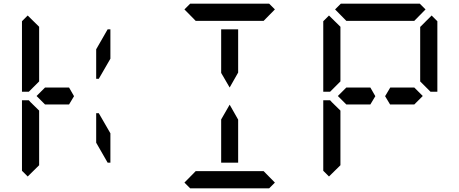

<svg xmlns="http://www.w3.org/2000/svg" viewBox="-20 -1020 2488 1040"><path d="M224 -454 178 -500 224 -546H328H354L381 -499L354 -454H238ZM501 -407H515L578 -298V-139H563L501 -247ZM130 -64 99 -95V-477H136L145 -467L192 -421V-218V-139V-125ZM563 -861H578V-702L515 -593H501V-753ZM192 -579 136 -523H99V-905L130 -936L192 -875V-861V-782Z M1270 -157V-139H1178V-327V-373L1224 -453L1270 -372V-327ZM979 -969 1010 -1000H1438L1469 -969L1408 -907H1406H1270H1178H1042H1040ZM1178 -861H1270V-673V-627L1224 -546L1178 -625V-673ZM1469 -31 1438 0H1010L979 -31L1040 -93H1042H1178H1270H1406H1408Z M1856 -454 1810 -500 1856 -546H1960H1986L2013 -499L1986 -454H1870ZM1795 -969 1826 -1000H2254L2285 -969L2224 -907H2222H2086H1994H1858H1856ZM1762 -64 1731 -95V-477H1768L1777 -467L1824 -421V-218V-139V-125ZM2318 -936 2349 -905V-523H2312L2256 -579V-607V-782V-861V-874ZM1824 -579 1768 -523H1731V-905L1762 -936L1824 -875V-861V-782ZM2224 -546 2270 -500 2224 -454H2210H2133H2093L2066 -499L2094 -546H2120Z"/></svg>

Font: DSEG14 Classic Mini
Style: Regular
Weight: 400
Designer: Keshikan(Twitter:@keshinomi_88pro)
Version: Version 0.46